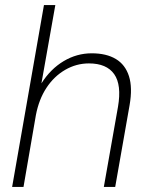

<svg xmlns="http://www.w3.org/2000/svg" viewBox="-20 -740 585 760"><path d="M28 0 154 -720H199L144 -410Q180 -467 232 -498Q284 -529 343 -529Q401 -529 438.5 -506.5Q476 -484 490.5 -438.5Q505 -393 493 -324L436 0H391L447 -317Q462 -404 432 -446.5Q402 -489 332 -489Q282 -489 238 -463.5Q194 -438 164 -392.5Q134 -347 122 -284L73 0Z"/></svg>

Font: DM Sans 11pt ExtraLight
Style: Italic
Weight: 250
Italic angle: -10°
Version: Version 4.004;gftools[0.9.30]